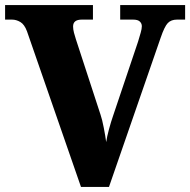

<svg xmlns="http://www.w3.org/2000/svg" viewBox="-20 -734 747 754"><path d="M86 -611Q76 -638 60 -647.5Q44 -657 27 -657H0V-714H345V-657H301Q267 -657 267 -630Q267 -619 270.5 -605.5Q274 -592 278 -580L375 -283Q381 -266 387.5 -232.5Q394 -199 397 -176Q400 -197 408 -226.5Q416 -256 424 -279L522 -570Q528 -590 532.5 -605.5Q537 -621 537 -631Q537 -642 529 -649.5Q521 -657 503 -657H452V-714H707V-657H675Q652 -657 639 -643.5Q626 -630 611 -586L408 0H298Z"/></svg>

Font: Noto Serif Lao ExtraBold
Style: Regular
Weight: 800
Designer: Monotype Design Team
Foundry: Monotype Imaging Inc.
Version: Version 2.003; ttfautohint (v1.8.4.7-5d5b)